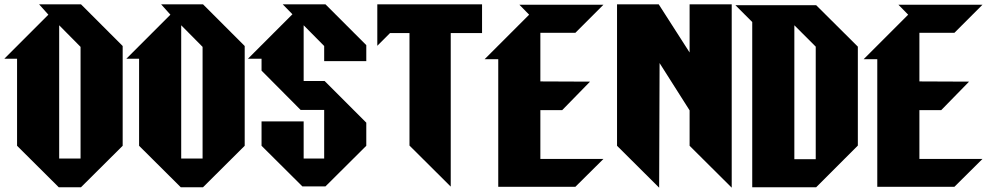

<svg xmlns="http://www.w3.org/2000/svg" viewBox="-28 -778 4603 889"><path d="M345 -44H246V-661L345 -561ZM153 -758 196 -710 -8 -506H51V-103L244 89H347L540 -103V-565L347 -758Z M910 -44H811V-661L910 -561ZM718 -758 761 -710 557 -506H616V-103L809 89H912L1105 -103V-565L912 -758Z M1326 -712 1120 -506H1183V-451L1364 -269H1473V-44H1378V-216H1183V-103L1372 85H1479L1668 -103V-210L1475 -403H1378V-661L1473 -565V-495H1668V-569L1479 -758H1281Z M1719 -566 1778 -625H1868V-104L2059 86V-625H2204V-758H1719Z M2575 -268 2704 -400 2474 -401V-626H2636L2766 -756H2377L2422 -710L2216 -504H2279V87H2636L2766 -42H2474V-268Z M3024 91 3026 -486 3165 -267V-103L3360 91V-758H3165V-535L3022 -758H2829V-103Z M3749 -41H3650V-661L3749 -562ZM3455 -676V89H3751L3944 -104V-562L3751 -754H3377Z M4330 -268 4459 -400 4229 -401V-626H4391L4521 -756H4132L4177 -710L3971 -504H4034V87H4391L4521 -42H4229V-268Z"/></svg>

Font: Kidora Gothic
Style: Regular
Weight: 400
Version: Version 001.018